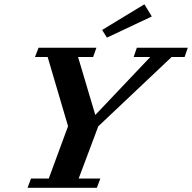

<svg xmlns="http://www.w3.org/2000/svg" viewBox="-20 -889 909 909"><path d="M486.3 -710.9 463.4 -747.1 663.6 -868.7 698.7 -811ZM110.4 0 127 -43.9H210.9L302.2 -291.5L205.6 -619.1H145.5L162.6 -663.1H436.5L420.9 -619.1H349.6L431.2 -344.7L691.4 -619.1H612.8L627.9 -663.1H869.1L854 -619.1H792.5L445.3 -291L352.5 -43.9H455.1L438.5 0Z"/></svg>

Font: Elstob 6pt
Style: Italic
Weight: 700
Italic angle: -20°
Designer: Peter S. Baker
Version: Version 1.015